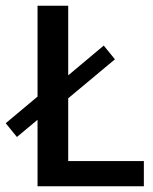

<svg xmlns="http://www.w3.org/2000/svg" viewBox="-55 -650 535 670"><path d="M76 -630H183V-387L307 -491L346 -443L183 -307V-88H447V0H76V-232L4 -172L-35 -220L76 -313Z"/></svg>

Font: Mukta Malar Medium
Style: Regular
Weight: 500
Designer: Aadarsh Rajan, Girish Dalvi, Yashodeep Gholap
Foundry: Ek Type
Version: Version 2.538;PS 1.000;hotconv 16.6.51;makeotf.lib2.5.65220;